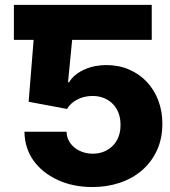

<svg xmlns="http://www.w3.org/2000/svg" viewBox="-20 -747 689 777"><path d="M36.2 -727.3H594.1V-585.6H272L255.3 -414.1H259.6Q270.6 -432.5 287.8 -445.7Q305 -458.8 325.3 -467.3Q345.5 -475.9 367.5 -479.8Q389.6 -483.7 409.8 -483.7Q460.6 -483.7 502.5 -465.6Q544.4 -447.4 574.2 -415.7Q604 -383.9 620.6 -340.6Q637.1 -297.2 637.1 -246.4Q637.1 -186.1 615.1 -138.5Q593 -90.9 554.9 -57.9Q516.7 -24.9 465.2 -7.5Q413.7 9.9 354.8 9.9Q275.2 9.9 213.4 -18.8Q150.2 -48.3 115.2 -97.7Q80.3 -147 78.8 -213.8H249.3Q250 -192.8 259.2 -176.3Q268.5 -159.8 283.2 -148.4Q297.9 -137.1 316.6 -131Q335.2 -125 354.8 -125Q380.3 -125 401.3 -133.7Q422.2 -142.4 437.1 -157.8Q452.1 -173.3 460 -194.6Q468 -215.9 467.7 -241.5Q468 -267 460 -288.7Q452.1 -310.4 437.1 -325.8Q422.2 -341.3 401.1 -350Q380 -358.7 353.7 -358.7Q337.7 -358.7 322.4 -355.1Q307.2 -351.6 293.9 -344.8Q280.5 -338.1 269.5 -328.3Q258.5 -318.5 251.1 -306.1L95.9 -335.2L116.1 -585.6H36.2Z"/></svg>

Font: Inter P Extra Bold
Style: Regular
Weight: 800
Designer: Rasmus Andersson
Foundry: rsms
Version: Version 3.018;git-588b23468